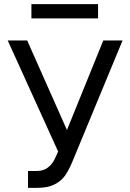

<svg xmlns="http://www.w3.org/2000/svg" viewBox="-20 -904 633 934"><path d="M116.2 -72.3H160.2Q221.7 -72.3 251 -140.6L262.7 -167L17.6 -707H112.3L305.7 -271.5L482.4 -707H576.2L331.1 -115.2Q314 -74.7 295.7 -48.8Q277.3 -22.9 244.9 -6.6Q212.4 9.8 161.1 9.8H116.2ZM457 -814.5H132.8V-883.8H457Z"/></svg>

Font: Pretendard GOV
Style: Regular
Weight: 400
Designer: Base glyphs from Inter by Rasmus Andersson; Hangeul glyphs from Noto Sans CJK(Source Han Sans) by Jang Soo-young and Kan
Foundry: Kil Hyung-jin
Version: Version 1.309